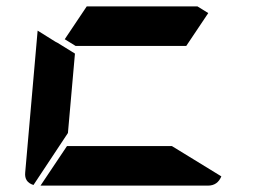

<svg xmlns="http://www.w3.org/2000/svg" viewBox="-20 -582 856 602"><path d="M633 -541 564 -438H217L183 -459L252 -562H599ZM519 -124 674 -29Q662 0 632 0H107L190 -124ZM193 -165 85 -2Q56 -11 59 -41L98 -486L154 -451L160 -448L215 -414Z"/></svg>

Font: DSEG7 Modern
Style: Bold Italic
Weight: 700
Italic angle: -5°
Designer: Keshikan(Twitter:@keshinomi_88pro)
Version: Version 0.46